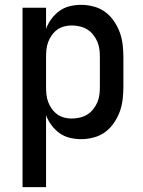

<svg xmlns="http://www.w3.org/2000/svg" viewBox="-20 -562 590 792"><path d="M73 210V-530H170V-443Q178 -465 192.5 -484.5Q207 -504 226 -517.5Q245 -531 268 -536.5Q291 -542 315 -542Q341 -542 367 -535Q393 -528 414 -512.5Q435 -497 450 -475Q465 -453 474 -428.5Q483 -404 486 -377.5Q489 -351 489 -325V-205Q489 -179 486 -152.5Q483 -126 474 -101.5Q465 -77 450 -55Q435 -33 414 -17.5Q393 -2 367 5Q341 12 315 12Q291 12 268 6.5Q245 1 226 -12.5Q207 -26 192.5 -45.5Q178 -65 170 -87V210ZM276 -73Q293 -73 309.5 -77Q326 -81 340 -89.5Q354 -98 364.5 -111.5Q375 -125 381.5 -140Q388 -155 390 -171.5Q392 -188 392 -205V-325Q392 -342 390 -358.5Q388 -375 381.5 -390Q375 -405 364.5 -418.5Q354 -432 340 -440.5Q326 -449 309.5 -453Q293 -457 276 -457Q260 -457 244.5 -453Q229 -449 216 -439.5Q203 -430 193.5 -416.5Q184 -403 178.5 -388Q173 -373 171.5 -357Q170 -341 170 -325V-205Q170 -189 171.5 -173Q173 -157 178.5 -142Q184 -127 193.5 -113.5Q203 -100 216 -90.5Q229 -81 244.5 -77Q260 -73 276 -73Z"/></svg>

Font: Lode Dark
Style: Bold
Weight: 700
Monospace: yes
Designer: Belleve Invis
Foundry: Belleve Invis
Version: Version 29.2.0; ttfautohint (v1.8.3)